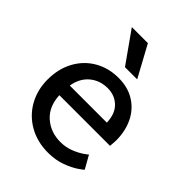

<svg xmlns="http://www.w3.org/2000/svg" viewBox="-217 -864 989 989"><g transform="rotate(45 277.5 -369.5)"><path d="M294 -518Q363 -518 412.5 -486.5Q462 -455 487.5 -401.5Q513 -348 513 -281Q513 -269 511.5 -256.5Q510 -244 510 -239H141Q145 -159 194.5 -115.5Q244 -72 315 -72Q354 -72 387 -85Q420 -98 442.5 -113.5Q465 -129 465 -131L505 -60Q505 -58 477.5 -39Q450 -20 406.5 -4Q363 12 309 12Q231 12 170 -22.5Q109 -57 75 -117.5Q41 -178 41 -253Q41 -332 74 -392Q107 -452 164.5 -485Q222 -518 294 -518ZM292 -441Q235 -441 194.5 -407Q154 -373 144 -312H414Q412 -375 377.5 -408Q343 -441 292 -441ZM367 -580H278L157 -751H274Z"/></g></svg>

Font: Museo Sans Medium
Style: Regular
Weight: 500
Designer: Jos Buivenga
Foundry: Jos Buivenga & Rosetta Type Foundry (extension, remastering)
Version: Version 3.600;PS 1.000;hotconv 1.0.88;makeotf.lib2.5.647800;